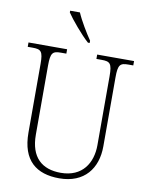

<svg xmlns="http://www.w3.org/2000/svg" viewBox="-100 -1002 830 1082"><g transform="rotate(10 315.0 -460.5)"><path d="M342 -771H352V-784C326 -822 287 -886 268 -931H212V-921C235 -886 301 -807 342 -771ZM315 10C459 10 529 -85 529 -210V-605C529 -679 541 -689 589 -689H616V-714H405V-689H435C483 -689 495 -679 495 -606V-211C495 -110 442 -22 318 -22C211 -22 143 -79 143 -210V-605C143 -679 155 -689 203 -689H233V-714H12V-689H40C88 -689 100 -679 100 -607V-214C100 -53 185 10 315 10Z"/></g></svg>

Font: Noto Serif Bengali SemiCondensed ExtraLight
Style: Regular
Weight: 200
Width: 4
Designer: Juan Bruce, Universal Thirst, Indian Type Foundry and the Monotype Design Team.
Foundry: Monotype Imaging Inc.
Version: Version 2.003